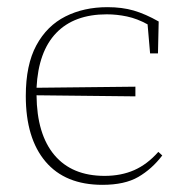

<svg xmlns="http://www.w3.org/2000/svg" viewBox="-20 -503 518 536"><path d="M266 13Q162 13 107 -52Q52 -117 52 -235Q52 -322 81.5 -376.5Q111 -431 162.5 -457Q214 -483 280 -483Q321 -483 353.5 -473.5Q386 -464 423 -443L421 -354H399L392 -435Q363 -451 334.5 -457Q306 -463 278 -463Q187 -463 137 -411Q87 -359 82 -258L358 -261V-234L82 -237Q83 -128 132 -70Q181 -12 272 -12Q318 -12 354.5 -28Q391 -44 422 -79L433 -69Q404 -31 366 -9Q328 13 266 13Z"/></svg>

Font: Source Serif Pro ExtraLight
Style: Regular
Weight: 200
Designer: Frank Grießhammer
Foundry: Adobe Systems Incorporated
Version: Version 3.001;hotconv 1.0.111;makeotfexe 2.5.65597